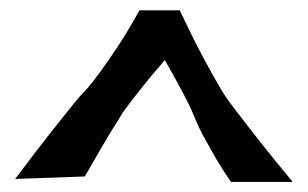

<svg xmlns="http://www.w3.org/2000/svg" viewBox="-20 -742 604 377"><path d="M9.8 -390.6Q47.9 -441.4 74.7 -475.6Q101.6 -509.8 118.2 -530.3Q137.7 -554.7 151.4 -568.4Q163.1 -582 178.7 -603.5Q192.4 -622.1 211.4 -650.9Q230.5 -679.7 253.9 -721.7H333Q356.4 -671.9 374 -638.7Q391.6 -605.5 403.3 -585Q417 -560.5 426.8 -546.9Q436.5 -533.2 454.1 -510.7Q468.8 -491.2 493.2 -460.4Q517.6 -429.7 554.7 -384.8H433.6Q412.1 -416 399.4 -439Q386.7 -461.9 378.9 -475.6Q370.1 -492.2 366.2 -502Q362.3 -511.7 354.5 -529.3Q347.7 -543.9 335.4 -566.9Q323.2 -589.8 303.7 -624Q278.3 -594.7 262.7 -575.2Q247.1 -555.7 237.3 -543Q226.6 -528.3 220.7 -520.5Q215.8 -511.7 205.1 -495.1Q196.3 -481.4 182.1 -457Q168 -432.6 146.5 -395.5Z"/></svg>

Font: Lakki Reddy
Style: Regular
Weight: 400
Designer: Appaji Ambarisha Darbha
Version: Version 1.0.4; ttfautohint (v1.2.42-39fb)